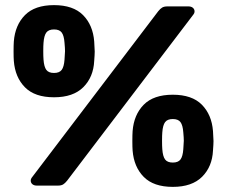

<svg xmlns="http://www.w3.org/2000/svg" viewBox="-20 -725 887 750"><path d="M191 -345Q116 -345 77.5 -384Q39 -423 34 -487Q33 -500 33 -524Q33 -549 34 -563Q39 -627 77.5 -666Q116 -705 191 -705Q266 -705 304.5 -666Q343 -627 348 -563Q350 -535 350 -524Q350 -513 348 -487Q345 -424 305.5 -384.5Q266 -345 191 -345ZM634 -700H716Q727 -700 733.5 -694.5Q740 -689 740 -680Q740 -674 736 -669L242 -19Q234 -9 226.5 -4.5Q219 0 206 0H124Q113 0 106.5 -5.5Q100 -11 100 -20Q100 -26 104 -31L598 -681Q606 -691 613.5 -695.5Q621 -700 634 -700ZM232 -492Q234 -516 234 -525Q234 -536 232 -558Q230 -586 221 -598Q212 -610 191 -610Q170 -610 161 -598Q152 -586 150 -558Q149 -547 149 -525Q149 -504 150 -492Q152 -464 161 -452Q170 -440 191 -440Q212 -440 221 -452Q230 -464 232 -492ZM655 5Q580 5 541.5 -34Q503 -73 498 -137Q497 -150 497 -174Q497 -199 498 -213Q503 -277 541.5 -316Q580 -355 655 -355Q730 -355 768.5 -316Q807 -277 812 -213Q814 -185 814 -174Q814 -163 812 -137Q809 -74 769.5 -34.5Q730 5 655 5ZM696 -142Q698 -166 698 -175Q698 -186 696 -208Q694 -236 685 -248Q676 -260 655 -260Q634 -260 625 -248Q616 -236 614 -208Q613 -197 613 -175Q613 -154 614 -142Q616 -114 625 -102Q634 -90 655 -90Q676 -90 685 -102Q694 -114 696 -142Z"/></svg>

Font: Rubik
Style: Regular
Weight: 700
Designer: Hubert & Fischer
Foundry: Hubert & Fischer
Version: Version 1.100